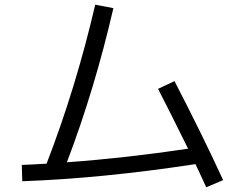

<svg xmlns="http://www.w3.org/2000/svg" viewBox="-20 -775 1040 821"><path d="M655.8 -395 726.1 -428.2Q843.3 -202.1 934.1 -4.9L861.8 25.9Q855 9.8 839.1 -23.7Q823.2 -57.1 815.9 -73.2Q416 -12.2 75.2 0L73.2 -69.8Q106.4 -70.8 179.2 -75.2Q304.2 -398.4 387.2 -754.9L464.8 -740.2Q385.7 -396 266.1 -81.1Q517.1 -99.1 784.2 -139.2Q704.6 -300.8 655.8 -395Z"/></svg>

Font: WebKoruri
Style: Regular
Weight: 400
Foundry: lindwurm / mohemohe
Version: Version 1.00